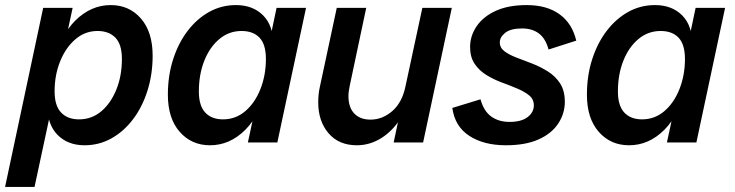

<svg xmlns="http://www.w3.org/2000/svg" viewBox="-68 -561 2895 756"><path d="M265 11Q199 11 158.5 -30Q118 -71 118 -148L144 -307Q167 -419 228.5 -480Q290 -541 368 -541Q441 -541 487 -488Q533 -435 533 -342Q533 -268 512.5 -203.5Q492 -139 455.5 -91Q419 -43 370.5 -16Q322 11 265 11ZM-48 175 102 -530H218L190 -400L145 -265L133 -128L68 175ZM243 -91Q293 -91 330.5 -122.5Q368 -154 390 -208Q412 -262 412 -329Q412 -386 386.5 -412.5Q361 -439 316 -439Q267 -439 229 -406.5Q191 -374 169 -320Q147 -266 147 -201Q147 -145 172.5 -118Q198 -91 243 -91Z M759 11Q686 11 639.5 -42Q593 -95 593 -188Q593 -263 613.5 -327Q634 -391 670.5 -439Q707 -487 755.5 -514Q804 -541 861 -541Q928 -541 968.5 -500Q1009 -459 1008 -382L983 -223Q959 -111 898 -50Q837 11 759 11ZM810 -91Q860 -91 898 -123.5Q936 -156 957.5 -210.5Q979 -265 979 -329Q979 -386 954 -412.5Q929 -439 883 -439Q834 -439 796 -407.5Q758 -376 736.5 -322Q715 -268 715 -201Q715 -145 740 -118Q765 -91 810 -91ZM908 0 936 -130 981 -265 994 -402 1021 -530H1137L1024 0Z M1337 11Q1266 11 1225.5 -36.5Q1185 -84 1185 -158Q1185 -173 1186.5 -188.5Q1188 -204 1191 -217L1258 -530H1374L1309 -223Q1307 -212 1305.5 -202.5Q1304 -193 1304 -183Q1304 -138 1327 -114Q1350 -90 1391 -90Q1438 -90 1477 -124Q1516 -158 1529 -223L1595 -530H1711L1598 0H1482L1520 -178L1560 -223Q1545 -150 1511.5 -97.5Q1478 -45 1433 -17Q1388 11 1337 11Z M1924 11Q1837 11 1780 -26Q1723 -63 1713 -136L1824 -170Q1837 -123 1866.5 -102Q1896 -81 1938 -81Q1985 -81 2009.5 -100Q2034 -119 2034 -146Q2034 -170 2016 -185Q1998 -200 1969.5 -212Q1941 -224 1908.5 -236Q1876 -248 1847.5 -265.5Q1819 -283 1801 -309.5Q1783 -336 1783 -376Q1783 -420 1809 -458Q1835 -496 1884.5 -518.5Q1934 -541 2006 -541Q2085 -541 2135 -505Q2185 -469 2201 -401L2092 -366Q2080 -410 2053.5 -429.5Q2027 -449 1988 -449Q1943 -449 1921.5 -432Q1900 -415 1900 -394Q1900 -373 1918.5 -359Q1937 -345 1966.5 -334Q1996 -323 2028 -310.5Q2060 -298 2089.5 -279.5Q2119 -261 2137.5 -232.5Q2156 -204 2156 -160Q2156 -114 2130 -74.5Q2104 -35 2052.5 -12Q2001 11 1924 11Z M2409 11Q2336 11 2289.5 -42Q2243 -95 2243 -188Q2243 -263 2263.5 -327Q2284 -391 2320.5 -439Q2357 -487 2405.5 -514Q2454 -541 2511 -541Q2578 -541 2618.5 -500Q2659 -459 2658 -382L2633 -223Q2609 -111 2548 -50Q2487 11 2409 11ZM2460 -91Q2510 -91 2548 -123.5Q2586 -156 2607.5 -210.5Q2629 -265 2629 -329Q2629 -386 2604 -412.5Q2579 -439 2533 -439Q2484 -439 2446 -407.5Q2408 -376 2386.5 -322Q2365 -268 2365 -201Q2365 -145 2390 -118Q2415 -91 2460 -91ZM2558 0 2586 -130 2631 -265 2644 -402 2671 -530H2787L2674 0Z"/></svg>

Font: Radio Canada Big Medium
Style: Italic
Weight: 500
Italic angle: -12°
Designer: Étienne Aubert Bonn
Foundry: Coppers and Brasses
Version: Version 1.001